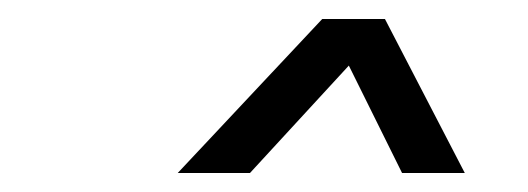

<svg xmlns="http://www.w3.org/2000/svg" viewBox="-20 -760 556 202"><path d="M167 -578 319 -740H385L469 -578H403L347 -691L243 -578Z"/></svg>

Font: Be Vietnam Pro Light
Style: Italic
Weight: 300
Italic angle: -12°
Designer: Lam Bao, Tony Le, Vietanh Nguyen
Foundry: Yellow Type Foundry
Version: Version 1.002; ttfautohint (v1.8.3)